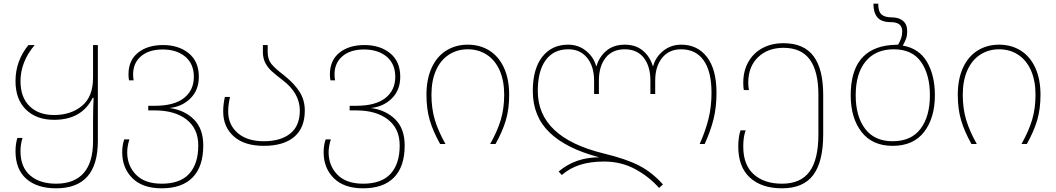

<svg xmlns="http://www.w3.org/2000/svg" viewBox="-20 -780 5720 1040"><path d="M64 39Q64 0 74 -33H102Q91 2 91 39Q91 125 143 170Q195 215 284 215Q382 215 433 157.5Q484 100 484 -16V-121Q484 -190 487 -250H482Q423 -131 273 -131Q177 -131 120.5 -186.5Q64 -242 64 -341Q64 -450 134 -536H168Q130 -492 110.5 -442Q91 -392 91 -341Q91 -253 140 -205Q189 -157 273 -157Q364 -157 424 -206.5Q484 -256 484 -359V-536H510V-16Q510 240 284 240Q181 240 122.5 188.5Q64 137 64 39Z M642 45Q642 6 653 -25H681Q669 13 669 45Q669 117 716.5 166Q764 215 856 215Q956 215 1005 161Q1054 107 1054 8Q1054 -83 990.5 -132.5Q927 -182 818 -182H783V-207H819Q923 -207 976.5 -249Q1030 -291 1030 -364Q1030 -434 983.5 -473Q937 -512 861 -512Q787 -512 744 -475.5Q701 -439 701 -377Q701 -360 704 -345H679Q676 -359 676 -377Q676 -453 727.5 -494.5Q779 -536 863 -536Q948 -536 1002.5 -491.5Q1057 -447 1057 -364Q1057 -292 1011.5 -247Q966 -202 898 -195Q979 -184 1030 -133.5Q1081 -83 1081 8Q1081 122 1023.5 181Q966 240 856 240Q752 240 697 185Q642 130 642 45Z M1189 -176Q1189 -215 1198 -255H1226Q1216 -213 1216 -176Q1216 -104 1267.5 -59.5Q1319 -15 1409 -15Q1500 -15 1552 -56.5Q1604 -98 1604 -181Q1604 -275 1512 -345Q1472 -376 1451.5 -394.5Q1431 -413 1417.5 -438.5Q1404 -464 1404 -498V-536H1430V-498Q1430 -459 1449 -435Q1468 -411 1511 -378Q1510 -379 1528 -364Q1575 -326 1603 -282Q1631 -238 1631 -181Q1631 -87 1573.5 -38.5Q1516 10 1409 10Q1304 10 1246.5 -41Q1189 -92 1189 -176Z M1733 45Q1733 6 1744 -25H1772Q1760 13 1760 45Q1760 117 1807.5 166Q1855 215 1947 215Q2047 215 2096 161Q2145 107 2145 8Q2145 -83 2081.5 -132.5Q2018 -182 1909 -182H1874V-207H1910Q2014 -207 2067.5 -249Q2121 -291 2121 -364Q2121 -434 2074.5 -473Q2028 -512 1952 -512Q1878 -512 1835 -475.5Q1792 -439 1792 -377Q1792 -360 1795 -345H1770Q1767 -359 1767 -377Q1767 -453 1818.5 -494.5Q1870 -536 1954 -536Q2039 -536 2093.5 -491.5Q2148 -447 2148 -364Q2148 -292 2102.5 -247Q2057 -202 1989 -195Q2070 -184 2121 -133.5Q2172 -83 2172 8Q2172 122 2114.5 181Q2057 240 1947 240Q1843 240 1788 185Q1733 130 1733 45Z M2290 -267Q2290 -351 2318 -412.5Q2346 -474 2397 -506Q2448 -538 2514 -538Q2580 -538 2631 -506Q2682 -474 2710 -412.5Q2738 -351 2738 -267Q2738 -189 2720 -128.5Q2702 -68 2664 0H2635Q2674 -69 2692.5 -130.5Q2711 -192 2711 -267Q2711 -343 2686.5 -398.5Q2662 -454 2617 -483.5Q2572 -513 2514 -513Q2456 -513 2411 -483.5Q2366 -454 2341.5 -398.5Q2317 -343 2317 -267Q2317 -192 2335.5 -130.5Q2354 -69 2393 0H2364Q2326 -68 2308 -128.5Q2290 -189 2290 -267Z M3252 95Q3179 95 3123 112.5Q3067 130 3023 168L3006 149Q3097 72 3226 72Q3047 25 2956.5 -62.5Q2866 -150 2866 -287Q2866 -407 2917.5 -472.5Q2969 -538 3057 -538Q3113 -538 3154.5 -504.5Q3196 -471 3209 -422H3211Q3226 -473 3265 -505.5Q3304 -538 3364 -538Q3424 -538 3462.5 -505.5Q3501 -473 3516 -422H3518Q3531 -471 3572.5 -504.5Q3614 -538 3670 -538Q3758 -538 3809.5 -471Q3861 -404 3861 -277Q3861 -199 3845 -134.5Q3829 -70 3797 0H3770Q3802 -72 3818 -137.5Q3834 -203 3834 -277Q3834 -393 3791.5 -453Q3749 -513 3669 -513Q3604 -513 3566.5 -466.5Q3529 -420 3529 -343V-271H3503V-343Q3503 -421 3467 -467Q3431 -513 3364 -513Q3297 -513 3260.5 -467Q3224 -421 3224 -343V-271H3198V-343Q3198 -420 3160.5 -466.5Q3123 -513 3058 -513Q2979 -513 2936 -454.5Q2893 -396 2893 -287Q2893 -36 3249 51Q3373 81 3443 117.5Q3513 154 3571 219L3550 238Q3495 176 3419.5 135.5Q3344 95 3252 95Z M3979 14Q3979 -37 3991 -74H4019Q4006 -40 4006 14Q4006 113 4062.5 164Q4119 215 4216 215Q4317 215 4365 149.5Q4413 84 4413 -52V-266Q4413 -394 4366.5 -457.5Q4320 -521 4224 -521Q4139 -521 4086 -470Q4033 -419 4033 -332Q4033 -310 4037 -292H4009Q4006 -310 4006 -332Q4006 -396 4033.5 -444.5Q4061 -493 4110 -519.5Q4159 -546 4224 -546Q4334 -546 4386.5 -476Q4439 -406 4439 -266V-52Q4439 96 4385 168Q4331 240 4216 240Q4105 240 4042 182Q3979 124 3979 14Z M4588 -264Q4588 -516 4805 -536Q4831 -538 4845 -538Q4856 -558 4861.5 -574Q4867 -590 4867 -610Q4867 -660 4806 -660Q4754 -660 4732.5 -686Q4711 -712 4711 -760H4737Q4737 -718 4754.5 -702Q4772 -686 4810 -686Q4849 -686 4871.5 -667Q4894 -648 4894 -610Q4894 -588 4888 -571Q4882 -554 4870 -533Q4958 -518 5001 -445Q5044 -372 5044 -264Q5044 -142 4986 -66Q4928 10 4815 10Q4705 10 4646.5 -65.5Q4588 -141 4588 -264ZM5017 -264Q5017 -376 4969 -444.5Q4921 -513 4821 -513Q4723 -513 4669 -447.5Q4615 -382 4615 -264Q4615 -150 4666 -82.5Q4717 -15 4815 -15Q4916 -15 4966.5 -82.5Q5017 -150 5017 -264Z M5168 -267Q5168 -351 5196 -412.5Q5224 -474 5275 -506Q5326 -538 5392 -538Q5458 -538 5509 -506Q5560 -474 5588 -412.5Q5616 -351 5616 -267Q5616 -189 5598 -128.5Q5580 -68 5542 0H5513Q5552 -69 5570.5 -130.5Q5589 -192 5589 -267Q5589 -343 5564.5 -398.5Q5540 -454 5495 -483.5Q5450 -513 5392 -513Q5334 -513 5289 -483.5Q5244 -454 5219.5 -398.5Q5195 -343 5195 -267Q5195 -192 5213.5 -130.5Q5232 -69 5271 0H5242Q5204 -68 5186 -128.5Q5168 -189 5168 -267Z"/></svg>

Font: Noto Sans Georgian Thin
Style: Regular
Weight: 250
Designer: Monotype Design team
Foundry: Monotype Imaging Inc.
Version: Version 1.000